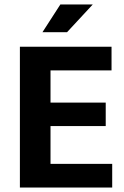

<svg xmlns="http://www.w3.org/2000/svg" viewBox="-20 -839 557 859"><path d="M69 0V-630H479V-524H206V-380H453V-275H206V-106H482V0ZM395 -819 280 -695H170L250 -819Z"/></svg>

Font: Holmes&Hills Bold
Style: Bold
Weight: 500
Designer: Noopur Datye, Girish Dalvi, Yashodeep Gholap, Pallavi Karambelkar
Foundry: Ek Type
Version: ""